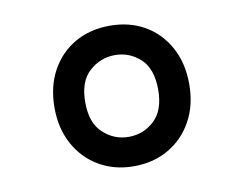

<svg xmlns="http://www.w3.org/2000/svg" viewBox="-55 -778 709 560"><g transform="rotate(-10 300.0 -498.0)"><path d="M300 -290Q243 -290 198 -316Q153 -342 127 -389Q101 -436 101 -498Q101 -561 127 -608Q153 -655 198 -680.5Q243 -706 301 -706Q359 -706 403.5 -680.5Q448 -655 474 -608Q500 -561 500 -498Q500 -436 474 -389Q448 -342 403 -316Q358 -290 300 -290ZM300 -377Q344 -377 376 -407Q408 -437 408 -498Q408 -560 376 -589.5Q344 -619 301 -619Q258 -619 225 -589.5Q192 -560 192 -498Q192 -437 224.5 -407Q257 -377 300 -377Z"/></g></svg>

Font: DM Mono Medium
Style: Regular
Weight: 500
Designer: Colophon Foundry
Foundry: Colophon Foundry
Version: Version 1.000; ttfautohint (v1.8.2.53-6de2)